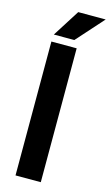

<svg xmlns="http://www.w3.org/2000/svg" viewBox="-141 -990 596 1039"><g transform="rotate(15 157.0 -470.5)"><path d="M203.1 0H61.5V-750H203.1ZM160.6 -941.4H314.5L179.2 -790H64.5Z"/></g></svg>

Font: RobotoInd
Style: Bold
Weight: 700
Designer: Google
Version: Version 2.001150; 2014